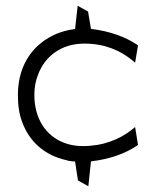

<svg xmlns="http://www.w3.org/2000/svg" viewBox="-20 -551 539 665"><path d="M42 -222C42 -188 46 -156 57 -128C81 -62 133 -13 211 4H212L213 5C214 5 222 7 232 8H240L250 74L286 94L295 8C361 0 415 -19 458 -49L448 -111L437 -102C394 -68 337 -45 267 -45C243 -45 219 -49 198 -58C139 -82 99 -140 99 -222C99 -247 103 -271 112 -293C135 -354 190 -400 272 -400C342 -400 395 -377 437 -343L448 -334L458 -394C416 -423 361 -443 295 -451L285 -511L249 -531L240 -450H234L233 -449H230C211 -446 193 -441 176 -434C100 -402 42 -332 42 -222Z"/></svg>

Font: Charger Sport
Style: ExLit
Weight: 200
Designer: Jasper
Foundry: Cannot Into Space Fonts
Version: Version 1.1